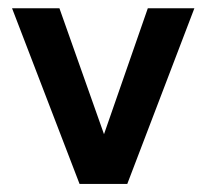

<svg xmlns="http://www.w3.org/2000/svg" viewBox="-20 -455 511 475"><path d="M460.9 -434.6H345.7L237.3 -123L127 -434.6H9.8L176.8 0H294.9Z"/></svg>

Font: Namkio Khamti
Style: Bold
Weight: 700
Designer: Debbi Hosken
Foundry: SIL International
Version: Version 3.917